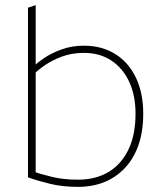

<svg xmlns="http://www.w3.org/2000/svg" viewBox="-20 -718 637 748"><path d="M119 -698 89 -688V-27Q129 -13 176.5 -1.5Q224 10 284 10Q340 10 386 -8.5Q432 -27 466.5 -63.5Q501 -100 519.5 -153Q538 -206 538 -275Q538 -356 509.5 -415.5Q481 -475 429 -507.5Q377 -540 307 -540Q260 -540 220 -525.5Q180 -511 151.5 -491.5Q123 -472 109 -457V-426Q125 -443 153.5 -463Q182 -483 221 -497.5Q260 -512 307 -512Q369 -512 414 -482Q459 -452 483.5 -399Q508 -346 508 -275Q508 -192 480 -134.5Q452 -77 402 -47.5Q352 -18 284 -18Q227 -18 182 -29Q137 -40 99 -53L119 -27Z"/></svg>

Font: Roundo Variable
Style: Regular
Weight: 200
Designer: Shiva Nallaperumal
Foundry: Indian Type Foundry
Version: Version 2.000